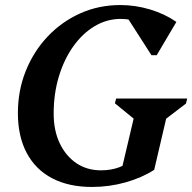

<svg xmlns="http://www.w3.org/2000/svg" viewBox="-20 -726 763 762"><path d="M345 16Q253 16 187 -18.5Q121 -53 86 -119Q51 -185 51 -277Q51 -367 82.5 -445Q114 -523 169.5 -581.5Q225 -640 298.5 -673Q372 -706 458 -706Q517 -706 575.5 -688.5Q634 -671 680 -639L602 -507H581L479 -666H588V-578Q564 -615 533 -633Q502 -651 460 -651Q404 -651 355.5 -622Q307 -593 270.5 -541.5Q234 -490 213.5 -422Q193 -354 193 -275Q193 -208 217 -157.5Q241 -107 283 -78.5Q325 -50 381 -50Q460 -50 513 -99L523 -50H462L520 -296L550 -223L436 -316L441 -335H723L718 -315L599 -224L649 -296L592 -52Q542 -20 477.5 -2Q413 16 345 16Z"/></svg>

Font: Platypi Light Medium
Style: Italic
Weight: 500
Italic angle: -13°
Version: Version 1.200